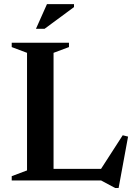

<svg xmlns="http://www.w3.org/2000/svg" viewBox="-20 -878 656 934"><path d="M557 36.5H540L472 0H37V-21L111.5 -49V-621L37 -649V-670H315.5V-649L240.5 -621V-56.5H471.5L577 -220L603 -213.5ZM155 -738 208.5 -858H340V-843.5L197 -738Z"/></svg>

Font: Newsreader Text SemiBold
Style: Regular
Weight: 600
Designer: Hugues Gentile
Foundry: Production Type
Version: Version 1.001